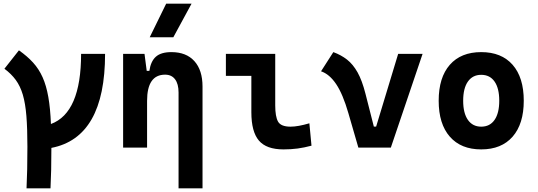

<svg xmlns="http://www.w3.org/2000/svg" viewBox="-20 -815 2970 1060"><path d="M126.5 224.6Q128.9 176.8 130.1 119.4Q131.3 62 131.3 -4.9Q131.3 -105.5 125.7 -174.8Q120.1 -244.1 106 -292Q91.8 -339.8 67.1 -373.5Q42.5 -407.2 4.4 -435.5L84.5 -537.1Q130.4 -504.9 162.6 -469.5Q194.8 -434.1 215.3 -388.2Q235.8 -342.3 246.8 -279.5Q257.8 -216.8 261.2 -130.4Q427.7 -191.9 427.7 -517.6H560.1Q560.1 -55.7 263.7 1.5Q263.7 66.4 262.5 122.1Q261.2 177.7 258.8 224.6Z M965.8 224.6V-304.2Q965.8 -351.6 946.5 -377.2Q927.2 -402.8 891.6 -402.8Q792 -402.8 792 -258.3V0H659.7V-517.6H777.8L790 -423.8H804.7Q812 -476.1 840.3 -501.7Q868.7 -527.3 926.3 -527.3Q1008.3 -527.3 1053.2 -477.5Q1098.1 -427.7 1098.1 -336.9V224.6ZM806.6 -609.4 897.5 -794.9H1037.6L937 -609.4Z M1544.9 9.8Q1450.7 9.8 1409.2 -39.1Q1367.7 -87.9 1367.7 -195.3V-396H1227.1V-517.6H1499.5V-232.9Q1499.5 -171.4 1515.1 -143.6Q1530.8 -115.7 1584 -115.7Q1625 -115.7 1688 -134.3L1699.7 -10.7Q1659.7 0 1623.3 4.9Q1586.9 9.8 1544.9 9.8Z M1958.5 0 1903.3 -190.4Q1873 -295.4 1835.9 -350.6Q1798.8 -405.8 1752.4 -421.4L1820.3 -527.3Q1862.8 -511.7 1895.8 -486.1Q1928.7 -460.4 1953.9 -415.8Q1979 -371.1 1997.6 -297.9L2043.9 -116.2H2056.6L2178.2 -517.6H2313L2137.7 0Z M2636.7 9.8Q2524.9 9.8 2463.4 -60.5Q2401.9 -130.9 2401.9 -258.8Q2401.9 -387.2 2463.4 -457.3Q2524.9 -527.3 2636.7 -527.3Q2748.5 -527.3 2810.1 -457.3Q2871.6 -387.2 2871.6 -258.8Q2871.6 -130.9 2810.1 -60.5Q2748.5 9.8 2636.7 9.8ZM2636.7 -115.7Q2684.6 -115.7 2710.4 -153.1Q2736.3 -190.4 2736.3 -258.8Q2736.3 -327.6 2710.4 -364.7Q2684.6 -401.9 2636.7 -401.9Q2589.4 -401.9 2563.2 -364.7Q2537.1 -327.6 2537.1 -258.8Q2537.1 -190.4 2563.2 -153.1Q2589.4 -115.7 2636.7 -115.7Z"/></svg>

Font: Cascadia Mono
Style: Bold
Weight: 700
Monospace: yes
Designer: Aaron Bell
Foundry: Saja Typeworks
Version: Version 2404.023; ttfautohint (v1.8.4)